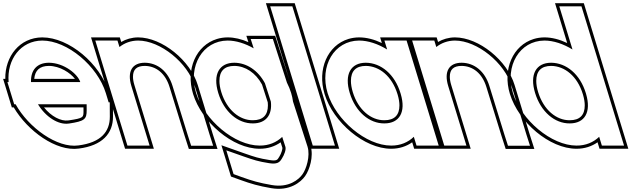

<svg xmlns="http://www.w3.org/2000/svg" viewBox="-164 -869 3987 1212"><path d="M31.7 -351H342.7C327.7 -400 241.7 -472 145.4 -473C70.8 -473 29.1 -428 31.7 -351ZM-65.6 -211H-74.5L-95.9 -281L-117.3 -351H-109.6C-121.6 -494.4 -32.6 -612.1 102.6 -613C261.6 -613 451.8 -452 504.1 -281L521.8 -223H528.8L529.3 -133C529.7 -37 472.5 31 331 49C197.6 68 16 -63.3 -65.6 -211ZM382.9 -211H75.6C124.1 -131 204.1 -79.5 269.8 -89H270.8C371.2 -104 383.2 -117 383.1 -173ZM52.1 -371C57 -425.6 87.2 -453 145.3 -453C214.4 -452.3 280.1 -409.1 309.2 -371ZM-77.2 -191C9.3 -43.2 190.4 89.3 333.7 68.8C481.3 50 549.7 -25.9 549.3 -133.1L548.7 -243H536.6L523.2 -286.8C468.6 -465.4 273.3 -633 102.5 -633C-39.6 -632.1 -132.9 -513.3 -130.6 -371H-144.3L-89.3 -191ZM363 -191 363.1 -173C363.2 -127.6 366.2 -123.6 269.3 -109H268.4L266.9 -108.8C220.9 -102.2 159 -134.2 113.8 -191Z M590.1 -572.2C621.9 -597.6 662 -612.7 707.6 -613C848.6 -613 1021.7 -472 1065.3 -326L1158.9 -20L1181.6 51H1042.6L1020.2 -19L925.3 -326C896.9 -419 830.7 -472 750.4 -473C671.4 -473 636.9 -419 665.3 -326L686.7 -256L758.9 -20L780.3 50H640.3L618.9 -20L546.7 -256L525.3 -326L459 -543L437.6 -613H577.6ZM601.2 -604.1 592.4 -633H410.6L625.5 70H807.3L684.5 -331.8C678.3 -351.9 675.5 -369.5 675.5 -384.3C675.3 -430.2 698.5 -453 750.3 -453C820.6 -452.1 879.7 -406.7 906.2 -320.1L1001.1 -13L1028 71H1209L1178 -26L1084.5 -331.8C1038.4 -486 859.8 -633 707.5 -633C667.9 -632.7 631.2 -621.8 601.2 -604.1Z M1073.8 -282C1021.5 -453 1115.9 -612 1272.6 -613C1326 -613 1383.2 -594.7 1437.4 -563.9L1418.5 -623H1558.5L1580.6 -554L1647.2 -347.4C1658.2 -325.9 1667.2 -304 1673.8 -282C1679.4 -263.7 1683.3 -245.6 1685.7 -227.7L1777.1 56L1777.4 57C1795.5 116 1769.5 198 1745.6 231C1722.7 264 1659.2 318 1551.4 299C1470.1 285 1429.5 273 1359.8 248L1310.3 230L1264.5 80L1372.1 118C1438.1 141 1464.9 150 1534.2 161C1583.7 169 1601 157 1614.7 133L1615.4 132C1631 108 1642.9 75 1637.7 58L1617.5 -4.8C1581.3 29.7 1532.8 50.4 1475.3 50C1316.3 50 1126.1 -111 1073.8 -282ZM1213.8 -282C1250.2 -163 1337.8 -89 1432.5 -90C1512.7 -90 1555.7 -141 1545.8 -227.3L1508.4 -343.5C1465 -424.6 1393.6 -472.2 1315.4 -473C1220.4 -473 1177.7 -400 1213.8 -282ZM1054.7 -276.2C1109.2 -97.6 1304.7 70 1475.2 70C1526 70.3 1571.4 55 1607.5 29.4L1618.6 64C1620.2 69 1612.8 99 1598.8 120.8C1598.2 121.6 1598.8 120.8 1598.2 121.6L1597.7 122.3L1597.3 123.1C1587.5 140.3 1582.1 148.5 1537.4 141.2C1468.9 130.4 1444.8 122.2 1378.7 99.1L1233.7 47.9L1294.1 245.4L1353.1 266.8C1423 291.9 1466.1 304.6 1547.9 318.7C1664.6 339.3 1735.5 280.3 1761.9 242.7C1789.9 203.4 1817.2 118.8 1796.6 51.2L1796.2 50L1705.3 -232.1C1702.6 -251.1 1698.6 -269.1 1692.9 -287.8C1686.1 -310.4 1676.4 -333.9 1665.7 -355L1599.7 -560.1L1573.1 -643H1391.1L1403.9 -603.1C1359.5 -622.4 1316.2 -633 1272.5 -633C1248.8 -632.8 1226.5 -629.4 1205.5 -623C1073.8 -582.9 1007.2 -431.4 1054.7 -276.2ZM1232.9 -287.8C1224.8 -314.3 1221.1 -337.9 1221.1 -358C1220.9 -420.7 1253 -453 1315.3 -453C1384.6 -452.3 1449.6 -409.7 1489.9 -335.7L1526.2 -223.1C1527 -214.9 1527.2 -210.6 1527.2 -204.4C1527.5 -142 1495.6 -110 1432.4 -110C1348.8 -109.1 1267.5 -174.7 1232.9 -287.8Z M1563 -759 1541.5 -829H1681.5L1703 -759L1928.9 -20L1950.3 50H1810.3L1788.9 -20ZM1514.5 -849 1795.5 70H1977.3L1696.3 -849Z M1904.1 -281C1851.5 -453 1945.9 -612 2102.6 -613C2160.1 -613 2222 -591.8 2279.8 -556.6L2262.6 -613H2402.6L2424 -543L2503 -284.6L2504.1 -281L2583.9 -20L2605.3 50H2465.3L2448.3 -5.5C2412.1 29.4 2363.2 50.4 2305.3 50C2146.3 50 1956.1 -111 1904.1 -281ZM2044.1 -281C2080.2 -163 2167.8 -89 2262.5 -90C2357 -90 2399.9 -160.8 2365.7 -275.7L2364.1 -281C2327.7 -400 2241.7 -472 2145.4 -473C2050.4 -473 2007.7 -400 2044.1 -281ZM1885 -275.2C1939.3 -97.6 2134.7 70 2305.2 70C2356.2 70.3 2402.7 54.4 2438 29.1L2450.5 70H2632.3L2417.4 -633H2235.6L2246.5 -597.4C2198.3 -620.1 2150.3 -633 2102.5 -633C2078.9 -632.8 2056.6 -629.4 2035.6 -623.1C1903.8 -583 1837.2 -431.2 1885 -275.2ZM2063.2 -286.8C2055 -313.8 2051.2 -337.8 2051.2 -358.2C2051.1 -421 2083.2 -453 2145.3 -453C2230.7 -452.1 2310.4 -388.2 2345 -275.2L2346.6 -269.9C2353.9 -245.2 2357.3 -222.9 2357.4 -203.9C2357.5 -142.1 2325.7 -110 2262.4 -110C2178.8 -109.1 2097.5 -174.7 2063.2 -286.8Z M2590.1 -572.2C2621.9 -597.6 2662 -612.7 2707.6 -613C2848.6 -613 3021.7 -472 3065.3 -326L3158.9 -20L3181.6 51H3042.6L3020.2 -19L2925.3 -326C2896.9 -419 2830.7 -472 2750.4 -473C2671.4 -473 2636.9 -419 2665.3 -326L2686.7 -256L2758.9 -20L2780.3 50H2640.3L2618.9 -20L2546.7 -256L2525.3 -326L2459 -543L2437.6 -613H2577.6ZM2601.2 -604.1 2592.4 -633H2410.6L2625.5 70H2807.3L2684.5 -331.8C2678.3 -351.9 2675.5 -369.5 2675.5 -384.3C2675.3 -430.2 2698.5 -453 2750.3 -453C2820.6 -452.1 2879.7 -406.7 2906.2 -320.1L3001.1 -13L3028 71H3209L3178 -26L3084.5 -331.8C3038.4 -486 2859.8 -633 2707.5 -633C2667.9 -632.7 2631.2 -621.8 2601.2 -604.1Z M3073.8 -282C3021.5 -453 3115.9 -612 3272.6 -613C3330.1 -613 3392 -591.8 3449.8 -556.7L3388 -759L3366.5 -829H3506.5L3528 -759L3672.7 -285.6L3673.8 -282L3753.9 -20L3775.3 50H3635.3L3618.3 -5.5C3582.1 29.4 3533.2 50.4 3475.3 50C3316.3 50 3126.1 -111 3073.8 -282ZM3213.8 -282C3250.2 -163 3337.8 -89 3432.5 -90C3527 -90 3569.9 -160.8 3535.4 -276.6L3533.8 -282C3497.7 -400 3411.7 -472 3315.4 -473C3220.4 -473 3177.7 -400 3213.8 -282ZM3054.7 -276.2C3109.2 -97.6 3304.7 70 3475.2 70C3526.2 70.3 3572.7 54.4 3608 29.1L3620.5 70H3802.3L3521.3 -849H3339.5L3416.4 -597.4C3368.3 -620.1 3320.3 -633 3272.5 -633C3248.8 -632.8 3226.5 -629.4 3205.5 -623C3073.8 -582.9 3007.2 -431.4 3054.7 -276.2ZM3232.9 -287.8C3224.8 -314.3 3221.1 -337.9 3221.1 -358C3220.9 -420.7 3253 -453 3315.3 -453C3400.7 -452.1 3480.4 -388.1 3514.7 -276.2L3516.3 -270.8C3523.8 -245.7 3527.2 -223 3527.2 -203.7C3527.3 -141.8 3495.5 -110 3432.4 -110C3348.8 -109.1 3267.5 -174.7 3232.9 -287.8Z"/></svg>

Font: Nordica Plus
Style: NordicaClassicRgOpOblOl
Weight: 500
Version: Version 1.01